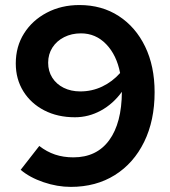

<svg xmlns="http://www.w3.org/2000/svg" viewBox="-20 -731 676 762"><path d="M295.3 -711Q384.2 -711 451.4 -667.3Q518.6 -623.6 556.1 -545.9Q593.6 -468.3 593.6 -365Q593.6 -252.6 552.1 -167.9Q510.6 -83.1 435.8 -36.2Q361 10.7 261 10.7Q207.3 10.7 152.7 -7.9Q98.1 -26.4 62 -57L135.9 -151.7Q165.5 -128.7 198.5 -117.6Q231.6 -106.5 271.3 -106.5Q363.6 -106.5 413.4 -174.6Q463.1 -242.7 463.7 -366.6Q429 -318.7 380.3 -292.1Q331.7 -265.6 277.3 -265.6Q208.6 -265.6 155.6 -293Q102.6 -320.4 72.6 -368.7Q42.6 -417 42.6 -479.3Q42.6 -546.3 75.4 -598.3Q108.1 -650.3 165.6 -680.6Q223 -711 295.3 -711ZM298.7 -368.2Q345.1 -368.2 385.6 -387.5Q426.1 -406.8 456.7 -441.2Q442.8 -512.8 401.3 -555.7Q359.9 -598.6 301.3 -598.6Q264.3 -598.6 234.6 -583.6Q204.8 -568.5 187.9 -542.1Q171.1 -515.7 171.1 -482Q171.1 -448.6 187.4 -422.8Q203.6 -397.1 232.6 -382.6Q261.6 -368.2 298.7 -368.2Z"/></svg>

Font: Red Hat Display VF
Style: Regular
Weight: 300
Designer: Pentagram, MCKL
Foundry: Pentagram, MCKL
Version: Version 1.023